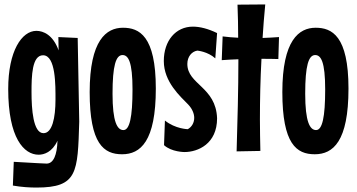

<svg xmlns="http://www.w3.org/2000/svg" viewBox="-20 -679 1608 865"><path d="M330 -508 243 -512 244 -452C219 -522 175 -540 144 -540C78 -540 17 -449 17 -278C17 -57 88 18 154 18C178 18 215 7 239 -45C237 19 221 58 190 58C190 58 138 56 42 50L38 157C78 164 114 166 144 166C330 166 330 99 337 -131ZM230 -231C230 -147 215 -79 176 -79C129 -79 122 -188 122 -264C122 -337 124 -430 174 -430C232 -430 230 -292 230 -231Z M682 -280C682 -518 607 -554 534 -554C459 -554 384 -498 384 -264C384 -30 448 16 530 16C613 16 682 -42 682 -280ZM577 -276C577 -151 564 -93 536 -93C508 -93 487 -130 487 -257C487 -383 502 -431 532 -431C558 -431 577 -401 577 -276Z M958 -146C953 -288 824 -298 824 -391C824 -424 844 -447 869 -451C869 -451 916 -447 950 -416L958 -530C917 -550 880 -559 849 -559C772 -559 718 -496 718 -404C718 -310 792 -245 828 -208C846 -189 855 -167 855 -148C855 -126 844 -107 826 -97C826 -97 770 -98 723 -136L719 -25C753 6 811 6 811 6C872 6 958 -31 958 -146Z M1050 -658C1052 -608 1053 -559 1053 -509C1030 -510 1006 -512 983 -515L979 -408C1004 -410 1029 -411 1054 -412C1054 -274 1050 -136 1046 3L1153 1C1152 -47 1151 -94 1151 -141C1151 -232 1153 -321 1158 -414C1183 -414 1209 -414 1234 -413L1237 -512C1212 -510 1188 -509 1163 -508C1166 -557 1170 -607 1175 -659Z M1550 -280C1550 -518 1475 -554 1402 -554C1327 -554 1252 -498 1252 -264C1252 -30 1316 16 1398 16C1481 16 1550 -42 1550 -280ZM1445 -276C1445 -151 1432 -93 1404 -93C1376 -93 1355 -130 1355 -257C1355 -383 1370 -431 1400 -431C1426 -431 1445 -401 1445 -276Z"/></svg>

Font: Mouse Memoirs
Style: Regular
Weight: 400
Designer: Astigmatic (AOETI)
Foundry: Astigmatic (AOETI)
Version: Version 1.000